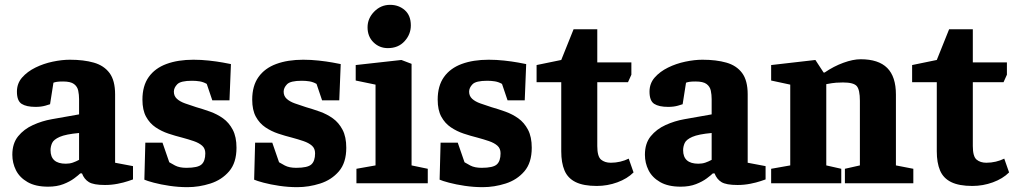

<svg xmlns="http://www.w3.org/2000/svg" viewBox="-20 -758 4209 794"><path d="M179 14Q127 14 94 -5Q61 -24 46 -54Q31 -84 31 -118Q31 -165 55 -194.5Q79 -224 116.5 -241Q154 -258 194 -265L307 -285V-348Q307 -366 303.5 -383Q300 -400 286 -410.5Q272 -421 241 -421Q223 -421 214.5 -419.5Q206 -418 201 -416L187 -327Q185 -326 167.5 -321Q150 -316 127 -316Q89 -316 69.5 -328.5Q50 -341 50 -379Q50 -413 71.5 -437.5Q93 -462 126.5 -478.5Q160 -495 198 -503Q236 -511 269 -511Q326 -511 368 -499Q410 -487 433 -456Q456 -425 456 -368V-85L530 -71V-16Q527 -15 509.5 -9Q492 -3 466.5 2Q441 7 414 7Q367 7 347.5 -5Q328 -17 319 -41H312Q305 -34 287 -20.5Q269 -7 242 3.5Q215 14 179 14ZM252 -81Q268 -81 281 -85.5Q294 -90 307 -97V-208Q252 -203 227 -192Q202 -181 195.5 -166.5Q189 -152 189 -137Q189 -81 252 -81Z M755 16Q718 16 681 10.5Q644 5 616 -2.5Q588 -10 577 -15L581 -168H652L680 -87Q686 -83 704 -73.5Q722 -64 751 -64Q798 -64 813.5 -78Q829 -92 829 -124Q829 -144 816 -155.5Q803 -167 781 -174.5Q759 -182 733 -189Q705 -196 676.5 -205.5Q648 -215 623.5 -231.5Q599 -248 584 -275.5Q569 -303 569 -346Q569 -403 595 -439.5Q621 -476 668.5 -493.5Q716 -511 780 -511Q812 -511 844 -507.5Q876 -504 901 -499.5Q926 -495 935 -493L929 -343H858L835 -411Q821 -419 806 -421.5Q791 -424 774 -424Q727 -424 713 -409.5Q699 -395 699 -379Q699 -361 711.5 -349.5Q724 -338 745 -330.5Q766 -323 791 -315Q819 -307 848.5 -296.5Q878 -286 902.5 -268.5Q927 -251 942.5 -221.5Q958 -192 958 -147Q958 -85 927.5 -49.5Q897 -14 850 1Q803 16 755 16Z M1209 16Q1172 16 1135 10.5Q1098 5 1070 -2.5Q1042 -10 1031 -15L1035 -168H1106L1134 -87Q1140 -83 1158 -73.5Q1176 -64 1205 -64Q1252 -64 1267.5 -78Q1283 -92 1283 -124Q1283 -144 1270 -155.5Q1257 -167 1235 -174.5Q1213 -182 1187 -189Q1159 -196 1130.5 -205.5Q1102 -215 1077.5 -231.5Q1053 -248 1038 -275.5Q1023 -303 1023 -346Q1023 -403 1049 -439.5Q1075 -476 1122.5 -493.5Q1170 -511 1234 -511Q1266 -511 1298 -507.5Q1330 -504 1355 -499.5Q1380 -495 1389 -493L1383 -343H1312L1289 -411Q1275 -419 1260 -421.5Q1245 -424 1228 -424Q1181 -424 1167 -409.5Q1153 -395 1153 -379Q1153 -361 1165.5 -349.5Q1178 -338 1199 -330.5Q1220 -323 1245 -315Q1273 -307 1302.5 -296.5Q1332 -286 1356.5 -268.5Q1381 -251 1396.5 -221.5Q1412 -192 1412 -147Q1412 -85 1381.5 -49.5Q1351 -14 1304 1Q1257 16 1209 16Z M1454 0V-60L1533 -74V-408L1451 -425V-489L1640 -510L1682 -494V-74L1749 -60V0ZM1584 -559Q1549 -559 1524.5 -583Q1500 -607 1500 -645Q1500 -682 1527.5 -710Q1555 -738 1593 -738Q1629 -738 1654 -716Q1679 -694 1679 -653Q1679 -616 1653 -587.5Q1627 -559 1584 -559Z M1976 16Q1939 16 1902 10.5Q1865 5 1837 -2.5Q1809 -10 1798 -15L1802 -168H1873L1901 -87Q1907 -83 1925 -73.5Q1943 -64 1972 -64Q2019 -64 2034.5 -78Q2050 -92 2050 -124Q2050 -144 2037 -155.5Q2024 -167 2002 -174.5Q1980 -182 1954 -189Q1926 -196 1897.5 -205.5Q1869 -215 1844.5 -231.5Q1820 -248 1805 -275.5Q1790 -303 1790 -346Q1790 -403 1816 -439.5Q1842 -476 1889.5 -493.5Q1937 -511 2001 -511Q2033 -511 2065 -507.5Q2097 -504 2122 -499.5Q2147 -495 2156 -493L2150 -343H2079L2056 -411Q2042 -419 2027 -421.5Q2012 -424 1995 -424Q1948 -424 1934 -409.5Q1920 -395 1920 -379Q1920 -361 1932.5 -349.5Q1945 -338 1966 -330.5Q1987 -323 2012 -315Q2040 -307 2069.5 -296.5Q2099 -286 2123.5 -268.5Q2148 -251 2163.5 -221.5Q2179 -192 2179 -147Q2179 -85 2148.5 -49.5Q2118 -14 2071 1Q2024 16 1976 16Z M2448 11Q2393 11 2360.5 -5Q2328 -21 2314.5 -53Q2301 -85 2301 -132V-418H2199V-489L2301 -510L2352 -637H2450V-500H2591V-449L2577 -418H2450V-154Q2450 -111 2465.5 -98Q2481 -85 2506 -85Q2526 -85 2545 -89.5Q2564 -94 2580 -102L2600 -45Q2574 -19 2533 -4Q2492 11 2448 11Z M2795 14Q2743 14 2710 -5Q2677 -24 2662 -54Q2647 -84 2647 -118Q2647 -165 2671 -194.5Q2695 -224 2732.5 -241Q2770 -258 2810 -265L2923 -285V-348Q2923 -366 2919.5 -383Q2916 -400 2902 -410.5Q2888 -421 2857 -421Q2839 -421 2830.5 -419.5Q2822 -418 2817 -416L2803 -327Q2801 -326 2783.5 -321Q2766 -316 2743 -316Q2705 -316 2685.5 -328.5Q2666 -341 2666 -379Q2666 -413 2687.5 -437.5Q2709 -462 2742.5 -478.5Q2776 -495 2814 -503Q2852 -511 2885 -511Q2942 -511 2984 -499Q3026 -487 3049 -456Q3072 -425 3072 -368V-85L3146 -71V-16Q3143 -15 3125.5 -9Q3108 -3 3082.5 2Q3057 7 3030 7Q2983 7 2963.5 -5Q2944 -17 2935 -41H2928Q2921 -34 2903 -20.5Q2885 -7 2858 3.5Q2831 14 2795 14ZM2868 -81Q2884 -81 2897 -85.5Q2910 -90 2923 -97V-208Q2868 -203 2843 -192Q2818 -181 2811.5 -166.5Q2805 -152 2805 -137Q2805 -81 2868 -81Z M3169 0V-60L3248 -74V-408L3169 -425V-489L3352 -510L3386 -458H3390Q3428 -484 3468 -498.5Q3508 -513 3539 -513Q3613 -513 3649 -477Q3685 -441 3685 -367V-74L3757 -60V0H3474V-60L3536 -74V-341Q3536 -387 3523 -402Q3510 -417 3466 -417Q3453 -417 3438 -416Q3423 -415 3397 -410V-74L3459 -60V0Z M4001 11Q3946 11 3913.5 -5Q3881 -21 3867.5 -53Q3854 -85 3854 -132V-418H3752V-489L3854 -510L3905 -637H4003V-500H4144V-449L4130 -418H4003V-154Q4003 -111 4018.5 -98Q4034 -85 4059 -85Q4079 -85 4098 -89.5Q4117 -94 4133 -102L4153 -45Q4127 -19 4086 -4Q4045 11 4001 11Z"/></svg>

Font: Faustina ExtraBold
Style: Regular
Weight: 800
Designer: Alfonso Garcia
Foundry: http://www.omnibus-type.com
Version: Version 1.200